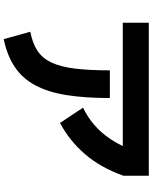

<svg xmlns="http://www.w3.org/2000/svg" viewBox="87 -860 826 1040"><g transform="rotate(90 500.0 -340.0)"><path d="M646 -252 563 -377Q633 -410 687 -467Q741 -524 780 -611L805 -592H103V-733H932V-596Q888 -472 815 -387.5Q742 -303 646 -252ZM192 53 152 -91Q214 -103 254.5 -129.5Q295 -156 318.5 -205.5Q342 -255 351.5 -332.5Q361 -410 361 -522H511Q511 -387 495 -287Q479 -187 442 -118Q405 -49 343.5 -7.5Q282 34 192 53Z"/></g></svg>

Font: Murecho Thin
Style: Bold
Weight: 700
Version: Version 1.010